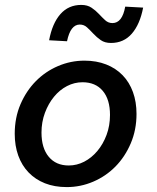

<svg xmlns="http://www.w3.org/2000/svg" viewBox="-20 -750 640 782"><path d="M252 12Q202 12 163 -3.5Q124 -19 96.5 -47.5Q69 -76 54.5 -116Q40 -156 40 -205Q40 -271 63.5 -325.5Q87 -380 126 -419.5Q165 -459 216.5 -481Q268 -503 324 -503Q373 -503 412.5 -487.5Q452 -472 479.5 -443.5Q507 -415 521.5 -375Q536 -335 536 -286Q536 -221 512.5 -166Q489 -111 450 -71.5Q411 -32 359.5 -10Q308 12 252 12ZM260 -76Q293 -76 323 -91.5Q353 -107 376.5 -135Q400 -163 414 -200.5Q428 -238 428 -282Q428 -345 398.5 -380Q369 -415 316 -415Q283 -415 253 -399.5Q223 -384 200 -356Q177 -328 163 -290.5Q149 -253 149 -210Q149 -147 178.5 -111.5Q208 -76 260 -76ZM432 -575Q407 -575 390.5 -586.5Q374 -598 360.5 -612.5Q347 -627 334.5 -638.5Q322 -650 305 -650Q267 -650 253 -582L180 -586Q193 -655 226 -692.5Q259 -730 311 -730Q336 -730 353 -718.5Q370 -707 383 -693Q396 -679 408.5 -667.5Q421 -656 438 -656Q478 -656 490 -723L563 -719Q550 -651 517 -613Q484 -575 432 -575Z"/></svg>

Font: Source Code Pro Semibold
Style: Italic
Weight: 600
Italic angle: -11°
Monospace: yes
Designer: Paul D. Hunt, Teo Tuominen
Foundry: Adobe Systems Incorporated
Version: Version 1.050;PS 1.000;hotconv 16.6.51;makeotf.lib2.5.65220